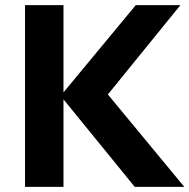

<svg xmlns="http://www.w3.org/2000/svg" viewBox="-20 -724 734 744"><path d="M398 -358 694 0H502L226 -339V0H77V-704H226V-366L506 -704H679Z"/></svg>

Font: CBA Beacon Sans Extra Bold
Style: Regular
Weight: 800
Designer: Wei Huang
Foundry: Wei Huang
Version: Version 1.002